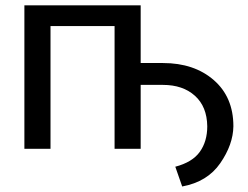

<svg xmlns="http://www.w3.org/2000/svg" viewBox="-20 -548 912 707"><path d="M498 -315.9H580.1Q694.8 -315.9 767.1 -253.2Q839.4 -190.4 839.4 -83Q838.4 -15.6 791 53Q743.7 121.6 650.9 138.7L625.5 65.9Q688.5 49.3 715.8 11Q743.2 -27.3 743.2 -83Q742.2 -155.3 697.8 -195.3Q653.3 -235.4 580.1 -235.4H498V0H401.9V-452.1H166V0H69.8V-528.3H498Z"/></svg>

Font: GeogebraSans
Style: Regular
Weight: 400
Designer: Google
Version: Version 1.100140; 2013